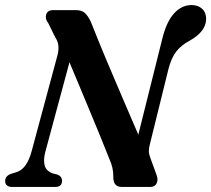

<svg xmlns="http://www.w3.org/2000/svg" viewBox="-30 -740 836 760"><path d="M149 -137.5Q141 -106 147 -84.5Q153 -63 179 -53.5L197.5 -49Q215.5 -41.5 215.5 -24.5Q215.5 0 188.5 0H18.5Q-9.5 0 -9.5 -24Q-9.5 -43 12.5 -51.5L33.5 -58Q76.5 -70 95.5 -142.5L196.5 -517.5Q209.5 -563.5 189 -591.5L161 -648.5Q147.5 -665 152.8 -682.5Q158 -700 181.5 -700H270Q293.5 -700 306 -688.5Q318.5 -677 329.5 -654Q356.5 -585.5 389.2 -507.2Q422 -429 455.5 -351.2Q489 -273.5 517.5 -207L613 -589Q629.5 -655 659.5 -687.5Q689.5 -720 728.5 -720Q753.5 -720 769.8 -705.5Q786 -691 786 -664.5Q785 -615.5 722.5 -580Q687 -561 667.8 -536.2Q648.5 -511.5 637 -467.5L563.5 -170Q559 -153.5 559.2 -141.2Q559.5 -129 566 -112.5L589.5 -48Q597 -28.5 590 -14.2Q583 0 565 0H452.5Q417.5 0 418.5 -40.5Q419 -76.5 403 -110.5Q388 -149 362.5 -211.2Q337 -273.5 306.2 -347.2Q275.5 -421 245 -493.5Z"/></svg>

Font: Fraunces 72pt S050 SemiBold
Style: Italic
Weight: 600
Italic angle: -16°
Version: Version 1.000; ttfautohint (v1.8.3)